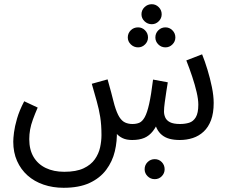

<svg xmlns="http://www.w3.org/2000/svg" viewBox="-20 -660 1089 912"><path d="M282 232Q231 232 187 217Q143 202 111 173.5Q79 145 61 104.5Q43 64 43 13Q43 -3 46.5 -31Q50 -59 61 -97Q72 -135 95 -179L159 -149Q146 -119 136.5 -93Q127 -67 123 -44.5Q119 -22 119 1Q119 51 139.5 85.5Q160 120 197.5 138Q235 156 285 156Q342 156 377 139.5Q412 123 430.5 96.5Q449 70 455.5 40Q462 10 462 -18Q462 -67 456 -104.5Q450 -142 439.5 -179Q429 -216 416 -262L491 -283Q502 -245 508 -221.5Q514 -198 517.5 -184.5Q521 -171 524 -160Q535 -123 547 -104Q559 -85 574.5 -78Q590 -71 609 -71Q628 -71 642 -77Q656 -83 667.5 -103.5Q679 -124 688.5 -166.5Q698 -209 707 -282L777 -269Q774 -251 770 -225Q766 -199 762.5 -173Q759 -147 759 -130Q759 -116 765 -102Q771 -88 787.5 -79.5Q804 -71 835 -71Q859 -71 878.5 -77Q898 -83 910 -103Q922 -123 922 -163Q922 -188 914 -222.5Q906 -257 893 -296Q880 -335 865 -373L940 -402Q953 -370 965.5 -329Q978 -288 986.5 -246.5Q995 -205 995 -171Q995 -123 982.5 -89.5Q970 -56 947.5 -35Q925 -14 896 -4.5Q867 5 834 5Q807 5 786 -0.5Q765 -6 749.5 -18.5Q734 -31 724.5 -50.5Q715 -70 711 -97H739Q724 -60 706.5 -37.5Q689 -15 665.5 -5Q642 5 608 5Q581 5 563 -3.5Q545 -12 533.5 -25.5Q522 -39 515.5 -56.5Q509 -74 505 -92L535 -41Q537 10 525.5 58.5Q514 107 484.5 146.5Q455 186 405.5 209Q356 232 282 232ZM701 -545Q681 -545 666.5 -559Q652 -573 652 -592Q652 -612 666.5 -626Q681 -640 701 -640Q720 -640 734 -626Q748 -612 748 -592Q748 -573 734 -559Q720 -545 701 -545ZM636 -435Q616 -435 601.5 -449Q587 -463 587 -482Q587 -502 601 -516Q615 -530 636 -530Q655 -530 669 -516Q683 -502 683 -482Q683 -463 669 -449Q655 -435 636 -435ZM766 -435Q746 -435 732 -449Q718 -463 718 -482Q718 -502 732 -516Q746 -530 766 -530Q785 -530 799 -516Q813 -502 813 -482Q813 -463 799 -449Q785 -435 766 -435ZM715 191Q695 191 681 177Q667 163 667 144Q667 124 681 110Q695 96 715 96Q735 96 748.5 110Q762 124 762 144Q762 163 748.5 177Q735 191 715 191Z"/></svg>

Font: Noto Sans Arabic Condensed
Style: Regular
Weight: 400
Width: 3
Designer: Monotype Design Team, Nadine Chahine, Nizar Qandah and Khaled Hosny
Foundry: Monotype Imaging Inc.
Version: Version 2.012